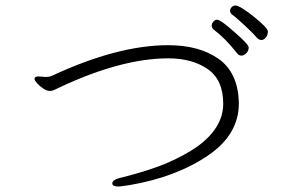

<svg xmlns="http://www.w3.org/2000/svg" viewBox="-20 -752 1040 701"><path d="M918 -614Q926 -606 934.5 -606Q943 -606 950.5 -615Q958 -624 958 -637Q958 -650 907 -691Q886 -708 867 -720Q848 -732 840 -732Q832 -732 826 -726Q820 -720 820 -712.5Q820 -705 827 -699Q839 -691 872.5 -660Q906 -629 918 -614ZM846 -557Q852 -549 861.5 -549Q871 -549 879.5 -558Q888 -567 888 -578.5Q888 -590 837 -634Q816 -653 798 -666.5Q780 -680 772.5 -680Q765 -680 759 -673Q753 -666 753 -658.5Q753 -651 759 -645Q804 -611 846 -557ZM120 -473Q106 -473 106 -463Q106 -459 115 -448.5Q124 -438 137.5 -429Q151 -420 161 -420Q171 -420 180 -424.5Q189 -429 202 -435Q425 -539 595 -539Q681 -539 738 -500Q795 -461 795 -373Q795 -285 699 -216Q656 -186 592.5 -158Q529 -130 413 -101Q390 -94 390 -82.5Q390 -71 413 -71Q418 -71 452 -76Q624 -105 742 -186Q852 -262 852 -374V-381Q848 -488 777.5 -537.5Q707 -587 594 -587Q409 -587 169 -475Q160 -471 147 -471Z"/></svg>

Font: LXGW WenKai Mono TC Light
Style: Regular
Weight: 300
Designer: LXGW / Fontworks Inc.
Foundry: LXGW / Fontworks Inc.
Version: Version 1.330